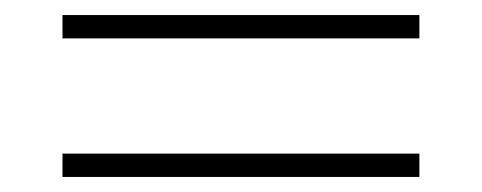

<svg xmlns="http://www.w3.org/2000/svg" viewBox="-20 -433 640 255"><path d="M63 -382V-413H537V-382ZM63 -198V-229H537V-198Z"/></svg>

Font: IBM Plex Sans ExtLt
Style: Regular
Weight: 200
Designer: Mike Abbink, Paul van der Laan, Pieter van Rosmalen
Foundry: Bold Monday
Version: Version 3.005